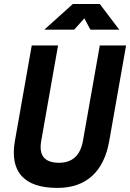

<svg xmlns="http://www.w3.org/2000/svg" viewBox="-20 -918 643 948"><path d="M263.2 9.8Q139.6 9.8 86.7 -49.1Q33.7 -107.9 53.7 -222.7L136.7 -693.4H266.6L183.6 -222.7Q164.1 -114.3 271.5 -114.3Q370.1 -114.3 389.6 -222.7L472.7 -693.4H602.5L519.5 -222.7Q499.5 -107.9 434.6 -49.1Q369.6 9.8 263.2 9.8ZM198.7 -771.5 339.8 -898.4H472.7L568.8 -771.5H426.3L396.5 -827.6L346.2 -771.5Z"/></svg>

Font: Cascadia Mono
Style: Bold Italic
Weight: 700
Italic angle: -10°
Monospace: yes
Designer: Aaron Bell
Foundry: Saja Typeworks
Version: Version 2404.023; ttfautohint (v1.8.4)